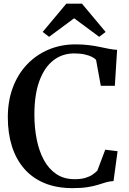

<svg xmlns="http://www.w3.org/2000/svg" viewBox="-20 -988 686 1019"><path d="M365 10.5Q280.5 10.5 216 -16.2Q151.5 -43 108.2 -93Q65 -143 43.2 -212Q21.5 -281 21.5 -365.5Q21.5 -452.5 48.2 -523.8Q75 -595 123.5 -646Q172 -697 237.8 -724.8Q303.5 -752.5 381 -752.5Q420 -752.5 451.5 -748.5Q483 -744.5 509 -739Q535 -733.5 558 -729Q581 -724.5 601.5 -723.5L589.5 -532.5H515L490 -669.5Q483 -678.5 467.8 -686.2Q452.5 -694 429 -699.2Q405.5 -704.5 373.5 -704.5Q310.5 -704.5 263 -667.5Q215.5 -630.5 189 -558.2Q162.5 -486 162.5 -379.5Q162.5 -310.5 174.8 -248.5Q187 -186.5 212.8 -139Q238.5 -91.5 279 -64.2Q319.5 -37 376 -37Q409.5 -37 432.5 -43.8Q455.5 -50.5 470.8 -61Q486 -71.5 496.5 -82L538.5 -193.5L604 -185.5L582.5 -27Q561 -26 542 -20.2Q523 -14.5 500 -7.2Q477 0 444.8 5.2Q412.5 10.5 365 10.5ZM240.5 -792.5 206.5 -818.5 332 -968.5H415L540.5 -818.5L506.5 -792.5L373.5 -891Z"/></svg>

Font: Merriweather 60pt SemiBold
Style: Regular
Weight: 600
Version: Version 2.100